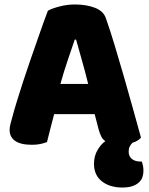

<svg xmlns="http://www.w3.org/2000/svg" viewBox="-20 -636 667 858"><path d="M403 -126H222Q212 -90 204.5 -59Q197 -28 190 -1Q176 4 160.5 7.5Q145 11 123 11Q72 11 47.5 -6.5Q23 -24 23 -55Q23 -69 27 -83Q31 -97 36 -116Q43 -143 55.5 -183.5Q68 -224 83 -270.5Q98 -317 115 -365.5Q132 -414 147 -457.5Q162 -501 174.5 -535.5Q187 -570 194 -588Q211 -598 245.5 -607Q280 -616 315 -616Q365 -616 403.5 -601.5Q442 -587 453 -555Q471 -504 492 -435Q513 -366 534 -292.5Q555 -219 575 -147.5Q595 -76 610 -21Q598 -6 572 2Q564 10 559.5 19Q555 28 555 42Q555 62 569 74Q583 86 609 86H614Q617 95 619 105Q621 115 621 128Q621 142 616.5 155.5Q612 169 600.5 179.5Q589 190 571 196Q553 202 526 202Q471 202 435.5 174.5Q400 147 400 96Q400 61 416.5 33.5Q433 6 451 -5Q439 -13 432.5 -26Q426 -39 421 -57ZM314 -459Q300 -418 283 -368Q266 -318 250 -261H374Q360 -318 345.5 -368.5Q331 -419 320 -459Z"/></svg>

Font: Baloo 2 Latin ExtraBold
Style: Regular
Weight: 400
Designer: Sarang Kulkarni and Ek Type
Foundry: Ek Type
Version: Version 1.001